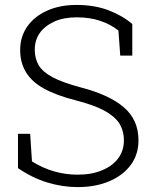

<svg xmlns="http://www.w3.org/2000/svg" viewBox="-20 -741 623 771"><path d="M291.5 10.3Q230.5 10.3 169.7 -8.3Q108.9 -26.9 52.2 -65.9V-203.6H101.1L108.4 -92.8Q151.4 -65.9 197.8 -52.7Q244.1 -39.6 291.5 -39.6Q348.1 -39.6 389.6 -57.1Q431.6 -74.2 454.6 -105.2Q477.5 -136.2 477.5 -176.8Q477.5 -215.3 459 -245.6Q439.9 -274.9 397.7 -297.4Q355.5 -319.8 283.2 -338.4Q206.1 -357.9 156.7 -385.3Q61 -437.5 61 -540Q61 -593.8 89.4 -634.3Q117.7 -674.8 168.7 -698Q219.7 -721.2 287.6 -721.2Q359.4 -721.2 415.8 -699.7Q472.2 -678.2 511.2 -644.5V-517.6H462.9L455.6 -618.2Q424.8 -643.1 382.8 -657.2Q340.8 -671.4 287.6 -671.4Q235.8 -671.4 197.8 -654.3Q119.6 -617.7 119.6 -541Q119.6 -505.9 135.7 -478.5Q151.9 -451.7 191.4 -430.7Q231 -409.7 302.2 -390.6Q418 -360.8 477.1 -310.3Q536.1 -259.8 536.1 -177.7Q536.1 -121.1 505.4 -79.1Q474.1 -36.6 418.9 -13.2Q363.8 10.3 291.5 10.3Z"/></svg>

Font: Hanuman Light
Style: Regular
Weight: 300
Designer: Danh Hong
Version: Version 8.002; ttfautohint (v1.8.3)